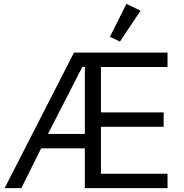

<svg xmlns="http://www.w3.org/2000/svg" viewBox="-20 -969 947 989"><path d="M417 0V-205H192L90 0H4L361 -698H843V-624H500V-390H823V-316H500V-74H843V0ZM417 -624H404L227 -279H417ZM704 -914 598 -755 546 -779 631 -949Z"/></svg>

Font: IBM Plex Sans
Style: Regular
Weight: 400
Designer: Mike Abbink, Paul van der Laan, Pieter van Rosmalen
Foundry: Bold Monday
Version: Version 3.201